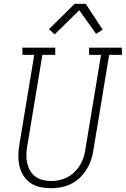

<svg xmlns="http://www.w3.org/2000/svg" viewBox="-20 -987 665 1015"><path d="M249 8Q220 8 192 2Q164 -4 142 -19Q120 -34 105 -57Q90 -80 83.5 -106.5Q77 -133 77 -162Q77 -191 82 -220L161 -697H99L98 -735H272V-697H204L124 -214Q120 -191 119.5 -168.5Q119 -146 124 -124.5Q129 -103 139.5 -84.5Q150 -66 167 -53.5Q184 -41 206 -35.5Q228 -30 250 -30Q272 -30 293.5 -34.5Q315 -39 335.5 -49.5Q356 -60 373 -76.5Q390 -93 402 -112.5Q414 -132 421 -153Q428 -174 431 -195L514 -697H451V-735H624L625 -697H557L473 -189Q469 -163 460 -137.5Q451 -112 436 -88.5Q421 -65 400 -45.5Q379 -26 354 -14Q329 -2 302 3Q275 8 249 8ZM269 -805 239 -833 375 -967H433L523 -830L488 -808L399 -933Z"/></svg>

Font: Iosevka Etoile Extralight
Style: Italic
Weight: 200
Italic angle: -9°
Designer: Belleve Invis
Foundry: Belleve Invis
Version: Version 22.1.2; ttfautohint (v1.8.4)